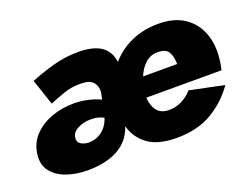

<svg xmlns="http://www.w3.org/2000/svg" viewBox="-82 -637 1054 811"><g transform="rotate(-20 445.5 -232.0)"><path d="M144 -307Q170 -318 211 -332.5Q252 -347 296 -344Q329 -343 344 -325Q359 -307 356 -280L350 -250Q325 -262 294 -269Q263 -276 230 -276Q177 -276 130.5 -259Q84 -242 52.5 -209.5Q21 -177 14 -130Q7 -83 30 -52Q53 -21 96 -5.5Q139 10 190 10Q274 10 328.5 -20Q383 -50 403 -111Q418 -56 463.5 -23Q509 10 592 10Q685 10 750.5 -28.5Q816 -67 860 -130L706 -162Q687 -140 659 -125.5Q631 -111 596 -112Q562 -114 546 -136.5Q530 -159 528 -194H866Q869 -206 871 -217.5Q873 -229 874 -238Q882 -305 862.5 -357Q843 -409 797.5 -439.5Q752 -470 682 -470Q614 -470 559.5 -445.5Q505 -421 467 -377Q461 -424 427 -448.5Q393 -473 325 -474Q265 -474 209 -458.5Q153 -443 105 -423ZM188 -138Q191 -161 216 -174Q241 -187 268 -188Q288 -189 304 -185.5Q320 -182 333 -175Q322 -139 295 -118.5Q268 -98 232 -99Q213 -100 199 -109.5Q185 -119 188 -138ZM699 -283H546Q559 -316 583.5 -338Q608 -360 643 -358Q677 -357 688 -335.5Q699 -314 699 -283Z"/></g></svg>

Font: Jost* 800 Heavy Italic
Style: Italic
Weight: 800
Italic angle: -10°
Version: Version 3.200; ttfautohint (v0.97) -l 8 -r 50 -G 200 -x 14 -